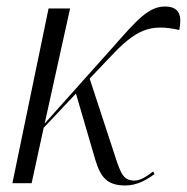

<svg xmlns="http://www.w3.org/2000/svg" viewBox="-20 -562 573 589"><path d="M18 0H77L114 -170L213 -275L272 -73C289 -16 310 7 365 7C401 7 431 -11 454 -28L450 -36C430 -21 411 -8 393 -8C359 -8 351 -28 333 -83L255 -321L317 -386C397 -472 440 -490 530 -470C538 -511 533 -542 486 -542C436 -542 400 -501 327 -418L117 -183L195 -536H129Z"/></svg>

Font: Noto Serif Display SemiCondensed Light
Style: Italic
Weight: 300
Width: 4
Italic angle: -12°
Designer: Monotype Design Team
Foundry: Monotype Imaging Inc.
Version: Version 2.009